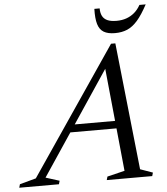

<svg xmlns="http://www.w3.org/2000/svg" viewBox="-128 -924 851 976"><g transform="rotate(-5 297.0 -436.0)"><path d="M184.5 -257.5 198 -296H516L503 -257.5ZM550.5 -40 614 -17.5 609 0H377L382 -17.5L471 -39L415 -600H442.5L68 -39.5L138 -17.5L133 0H-69.5L-64.5 -17.5L18.5 -40L459 -688.5H481ZM497.5 -802Q525 -802 547.8 -810Q570.5 -818 588.8 -833.5Q607 -849 620 -872.5H652Q624.5 -821 599.5 -792.5Q574.5 -764 547 -752.2Q519.5 -740.5 484 -740.5Q448 -740.5 426.8 -753.2Q405.5 -766 397 -794.8Q388.5 -823.5 390 -872.5H417Q417 -850 424.8 -834.2Q432.5 -818.5 450.2 -810.2Q468 -802 497.5 -802Z"/></g></svg>

Font: Newsreader 28pt
Style: Italic
Weight: 400
Italic angle: -17°
Version: Version 1.003